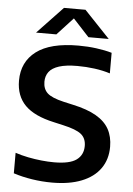

<svg xmlns="http://www.w3.org/2000/svg" viewBox="-62 -994 725 1050"><g transform="rotate(5 300.0 -469.0)"><path d="M264.5 9.5Q208.5 9.5 153.8 1Q99 -7.5 51.5 -23V-135.5Q84.5 -124.5 122 -117Q159.5 -109.5 196.2 -105.8Q233 -102 265 -102Q351 -102 388 -129Q425 -156 425 -205.5Q425 -247.5 397.2 -270Q369.5 -292.5 297.5 -308.5L245 -320.5Q137 -344 86.2 -395.2Q35.5 -446.5 35.5 -530.5Q35.5 -633.5 112.2 -691.5Q189 -749.5 343 -749.5Q394.5 -749.5 441.8 -743.2Q489 -737 527 -726V-613Q488 -625.5 441.2 -631.8Q394.5 -638 347.5 -638Q285 -638 246.8 -625.8Q208.5 -613.5 191.5 -590.8Q174.5 -568 174.5 -536.5Q174.5 -496.5 199 -474Q223.5 -451.5 288 -436.5L341 -424.5Q420 -407.5 469 -379.2Q518 -351 540.8 -309.8Q563.5 -268.5 563.5 -213Q563.5 -143.5 528 -93.5Q492.5 -43.5 425.5 -17Q358.5 9.5 264.5 9.5ZM105.5 -800 246 -948H364L504.5 -800H393L292 -909.5H318L217 -800Z"/></g></svg>

Font: Encode Sans SemiExpanded SemiBold
Style: Regular
Weight: 600
Width: 6
Designer: Multiple Designers
Foundry: Impallari Type
Version: Version 3.002